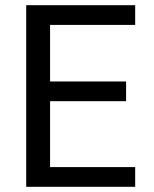

<svg xmlns="http://www.w3.org/2000/svg" viewBox="-20 -720 592 740"><path d="M81 -700H501V-624H173V-406H466V-330H173V-76H501V0H81Z"/></svg>

Font: Sarabun
Style: Regular
Weight: 400
Designer: Suppakit Chalermlarp | Katatrad Co.,Ltd.
Foundry: Cadson Demak Co.,Ltd.
Version: Version 1.000; ttfautohint (v1.6)